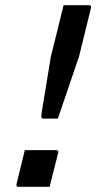

<svg xmlns="http://www.w3.org/2000/svg" viewBox="-20 -720 390 743"><path d="M204 -261H149Q144 -261 141 -264Q140 -266 140 -271.5Q140 -277 143.5 -298.5Q147 -320 155 -368Q163 -416 177 -502L199 -590Q206 -618 212.5 -645Q219 -672 226 -700H324Q335 -700 332 -689L286 -502Q266 -442 245 -381.5Q224 -321 204 -261ZM172 3H52Q41 3 44 -8L76 -139H197Q208 -139 205 -128Z"/></svg>

Font: Recursive Sn Lnr St
Style: Italic
Weight: 400
Italic angle: -15°
Version: Version 1.079;hotconv 1.0.112;makeotfexe 2.5.65598; ttfautoh